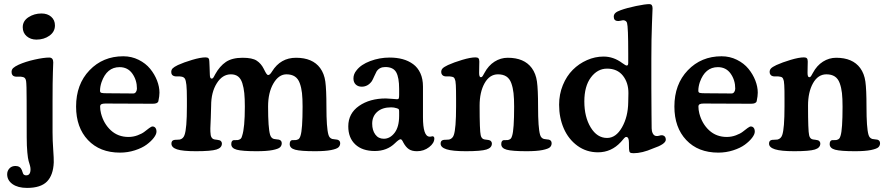

<svg xmlns="http://www.w3.org/2000/svg" viewBox="-20 -733 4333 940"><path d="M91.3 -599.6Q91.3 -630.4 119.4 -648.7Q147.5 -667 183.1 -667Q212.4 -667 230.7 -650.9Q249 -634.8 249 -608.4Q249 -577.6 222.2 -558.3Q195.3 -539.1 158.2 -539.1Q129.9 -539.1 110.6 -555.7Q91.3 -572.3 91.3 -599.6ZM110.4 -242.2Q110.4 -318.8 107.7 -336.4Q105 -354 91.3 -356Q83 -358.4 70.6 -357.7Q58.1 -356.9 52.7 -358.4Q36.6 -361.8 36.6 -380.9Q36.6 -392.1 44.4 -399.7Q52.2 -407.2 70.8 -416Q104.5 -431.2 149.4 -441.2Q194.3 -451.2 220.7 -451.2Q240.7 -451.2 240.7 -427.7Q240.7 -424.3 239 -379.9Q237.3 -335.4 237.3 -238.3V-84.5Q237.3 -45.9 240.5 -1.2Q243.7 43.5 243.2 62Q240.7 124.5 210 155.8Q179.2 187 112.3 187Q67.9 187 41.5 168.5Q15.1 149.9 15.1 120.1Q15.1 103.5 26.1 91.6Q37.1 79.6 55.7 79.6Q78.6 79.6 86.9 99.6Q87.9 102.5 90.1 108.9Q92.3 115.2 93.5 117.9Q94.7 120.6 98.6 123Q102.5 125.5 108.4 125.5Q129.4 125.5 129.4 95.7Q129.4 86.9 126.5 76.7Q123.5 66.4 120.1 55.2Q116.7 43.9 113.8 13.2Q110.8 -17.6 110.8 -62Z M583.5 -457.5Q624 -457.5 658.7 -440.2Q693.4 -422.9 715.1 -396.2Q736.8 -369.6 748.8 -338.9Q760.7 -308.1 760.7 -279.3Q760.7 -262.7 755.4 -237.8Q752.4 -225.1 728 -225.1L496.1 -226.1Q481.9 -226.1 476.1 -222.7Q470.2 -219.2 470.2 -210.9Q470.2 -195.3 474.6 -177.7Q487.8 -127 522.9 -94.7Q558.1 -62.5 608.9 -62.5Q632.3 -62.5 653.8 -70.6Q675.3 -78.6 687.3 -88.1Q699.2 -97.7 710.2 -105.7Q721.2 -113.8 726.6 -113.8Q735.4 -113.8 740.7 -107.2Q746.1 -100.6 746.1 -88.4Q746.1 -75.7 732.9 -58.3Q719.7 -41 697.5 -24.7Q675.3 -8.3 640.4 2.9Q605.5 14.2 567.4 14.2Q468.8 14.2 410.6 -47.4Q352.5 -108.9 352.5 -211.4Q352.5 -320.3 418.2 -388.9Q483.9 -457.5 583.5 -457.5ZM632.3 -275.4Q641.1 -275.4 645.8 -283Q650.4 -290.5 650.4 -299.3Q650.4 -340.8 627.9 -372.6Q605.5 -404.3 565.4 -404.3Q502.9 -404.3 477.1 -330.6Q469.7 -308.6 469.7 -288.6Q469.7 -280.3 476.8 -278.3Q483.9 -276.4 502 -276.4Z M895 -212.4V-248Q895 -294.9 892.6 -317.1Q890.1 -339.4 885.5 -347.2Q880.9 -355 870.6 -357.4Q861.8 -359.4 850.3 -358.9Q838.9 -358.4 834.5 -359.9Q818.4 -363.3 818.4 -380.4Q818.4 -391.1 825.2 -398.2Q832 -405.3 851.1 -414.6Q879.9 -427.7 920.9 -439.9Q961.9 -452.1 986.3 -452.1Q996.6 -452.1 1000.7 -447.5Q1004.9 -442.9 1004.9 -431.6Q1004.9 -422.4 1006.1 -404.3Q1007.3 -386.2 1007.3 -369.1Q1007.3 -348.1 1016.1 -348.1Q1017.6 -348.1 1019 -348.6Q1020.5 -349.1 1021.7 -350.1Q1022.9 -351.1 1023.9 -352.3Q1024.9 -353.5 1026.1 -355.7Q1027.3 -357.9 1028.3 -359.6Q1029.3 -361.3 1031 -364.5Q1032.7 -367.7 1033.7 -369.6Q1055.7 -409.2 1085.9 -429.7Q1116.2 -450.2 1168 -450.2Q1215.3 -450.2 1236.8 -436Q1258.3 -421.9 1271 -396.5Q1271.5 -396 1272 -394.5Q1276.9 -385.3 1278.8 -381.3Q1280.8 -377.4 1283.7 -373Q1286.6 -368.7 1288.8 -367.2Q1291 -365.7 1293.5 -365.7Q1301.3 -365.7 1312 -383.3Q1353.5 -450.2 1429.2 -450.2Q1510.3 -450.2 1547.4 -399.9Q1567.4 -372.6 1572.8 -333.5Q1578.1 -294.4 1578.1 -211.4Q1578.1 -106.9 1587.9 -73.7Q1592.3 -57.1 1606.4 -52.7Q1611.8 -51.3 1619.6 -50.8Q1627.4 -50.3 1631.3 -49.3Q1645.5 -45.4 1645.5 -31.7Q1645.5 -20 1637.2 -12Q1628.9 -3.9 1600.6 1.7Q1572.3 7.3 1522.9 7.3Q1452.1 7.3 1425.3 0Q1398.4 -7.3 1398.4 -27.3Q1398.4 -44.9 1409.7 -46.9Q1412.6 -47.4 1421.1 -47.1Q1429.7 -46.9 1433.1 -48.3Q1438 -49.8 1440.7 -51.3Q1443.4 -52.7 1446.3 -57.1Q1449.2 -61.5 1451.2 -68.4Q1461.4 -98.6 1461.4 -210.9Q1461.4 -251 1458.5 -277.3Q1455.6 -303.7 1447.5 -325.9Q1439.5 -348.1 1423.3 -358.6Q1407.2 -369.1 1382.3 -369.1Q1344.7 -369.1 1318.6 -324.5Q1292.5 -279.8 1292.5 -211.4Q1292.5 -106.9 1302.2 -73.7Q1307.1 -56.6 1320.8 -52.7Q1326.7 -51.3 1334.2 -50.8Q1341.8 -50.3 1345.7 -49.3Q1359.4 -45.4 1359.4 -31.7Q1359.4 -20 1351.1 -12Q1342.8 -3.9 1314.5 1.7Q1286.1 7.3 1236.8 7.3Q1166 7.3 1139.2 0Q1112.3 -7.3 1112.3 -27.3Q1112.3 -44.9 1124 -46.9Q1127 -47.4 1136 -47.1Q1145 -46.9 1147.9 -48.3Q1154.8 -50.3 1158.9 -54.2Q1163.1 -58.1 1165.5 -68.4Q1178.7 -107.4 1178.7 -210.9Q1178.7 -250.5 1176 -277.1Q1173.3 -303.7 1166.3 -325.9Q1159.2 -348.1 1145.5 -358.6Q1131.8 -369.1 1110.4 -369.1Q1068.8 -369.1 1041.3 -325.2Q1013.7 -281.2 1013.7 -215.8Q1013.7 -193.8 1012 -157.2Q1010.3 -120.6 1009.8 -105Q1009.3 -89.4 1011.7 -70.8Q1015.6 -52.7 1030.3 -50.3Q1035.6 -49.3 1043 -48.6Q1050.3 -47.9 1054.2 -46.4Q1059.1 -45.4 1062.7 -40.8Q1066.4 -36.1 1066.4 -30.3Q1066.4 -9.3 1039.8 -1Q1013.2 7.3 939.5 7.3Q874 7.3 846.7 -1.7Q819.3 -10.7 819.3 -29.8Q819.3 -44.4 831.1 -47.4Q835.4 -48.8 845.7 -48.8Q856 -48.8 860.4 -49.8Q877.4 -54.2 883.3 -71.8Q895 -103 895 -212.4Z M1710.4 -349.1Q1710.4 -370.6 1725.6 -388.7Q1747.1 -417 1792.7 -434.1Q1838.4 -451.2 1887.7 -451.2Q1922.4 -451.2 1951.2 -443.4Q1980 -435.5 2002.7 -418.9Q2025.4 -402.3 2038.1 -374.5Q2050.8 -346.7 2050.8 -309.1V-159.2Q2050.8 -65.4 2082.5 -64Q2086.4 -63.5 2091.3 -64.7Q2096.2 -65.9 2097.7 -65.9Q2106.4 -64.9 2106.4 -55.2Q2106.4 -32.2 2080.8 -12.5Q2055.2 7.3 2021.5 7.3Q1996.6 7.3 1981.7 -2.7Q1966.8 -12.7 1954.6 -35.2Q1947.3 -51.3 1941.4 -51.3Q1933.6 -51.3 1914.1 -32.2Q1875 6.3 1814.9 6.3Q1753.9 6.3 1719.5 -25.9Q1685.1 -58.1 1685.1 -114.3Q1685.1 -177.7 1737.8 -214.4Q1790.5 -251 1869.1 -251Q1880.4 -251 1900.4 -249Q1920.4 -247.1 1923.8 -247.1Q1930.2 -247.1 1932.1 -251Q1934.1 -254.9 1934.1 -268.1V-297.9Q1934.1 -353.5 1919.7 -379.2Q1905.3 -404.8 1866.2 -404.8Q1837.9 -404.8 1823.7 -383.3Q1820.3 -377.9 1812.7 -360.6Q1805.2 -343.3 1800.3 -335.4Q1780.8 -308.6 1751 -308.6Q1732.9 -308.6 1721.7 -319.3Q1710.4 -330.1 1710.4 -349.1ZM1934.1 -166V-186Q1934.1 -194.8 1932.4 -197.8Q1930.7 -200.7 1922.4 -203.1Q1909.2 -207.5 1895 -207.5Q1851.6 -207.5 1826.9 -185.5Q1802.2 -163.6 1802.2 -127.4Q1802.2 -95.2 1817.4 -74.5Q1832.5 -53.7 1858.9 -53.7Q1889.6 -53.7 1911.9 -82.8Q1934.1 -111.8 1934.1 -166Z M2212.9 -212.4V-248Q2212.9 -273.9 2212.6 -288.3Q2212.4 -302.7 2211.7 -316.4Q2210.9 -330.1 2209.7 -336.2Q2208.5 -342.3 2206.1 -347.4Q2203.6 -352.5 2200.4 -354.5Q2197.3 -356.4 2191.9 -357.4Q2183.6 -359.4 2172.1 -358.9Q2160.6 -358.4 2155.8 -359.9Q2148.9 -361.3 2144.5 -366.9Q2140.1 -372.6 2140.1 -380.4Q2140.1 -391.1 2147 -398.2Q2153.8 -405.3 2173.3 -414.6Q2202.1 -427.7 2242.9 -439.9Q2283.7 -452.1 2308.1 -452.1Q2318.4 -452.1 2322.5 -447.5Q2326.7 -442.9 2326.7 -431.6Q2326.7 -422.4 2326.2 -407.7Q2325.7 -393.1 2325.7 -376Q2325.7 -355 2334 -355Q2335.4 -355 2336.7 -355.5Q2337.9 -356 2338.9 -356.4Q2339.8 -356.9 2341.1 -358.4Q2342.3 -359.9 2343 -360.8Q2343.8 -361.8 2345 -364Q2346.2 -366.2 2346.9 -367.4Q2347.7 -368.7 2349.4 -371.8Q2351.1 -375 2352.1 -376.5Q2371.1 -412.1 2401.1 -431.2Q2431.2 -450.2 2465.8 -450.2Q2546.4 -450.2 2583.5 -399.9Q2603.5 -372.6 2608.9 -333.5Q2614.3 -294.4 2614.3 -211.4Q2614.3 -106.9 2624 -73.7Q2628.4 -57.1 2642.6 -52.7Q2647.9 -51.3 2655.8 -50.8Q2663.6 -50.3 2667.5 -49.3Q2680.7 -45.4 2680.7 -31.7Q2680.7 -20 2672.6 -12.2Q2664.6 -4.4 2636.2 1.5Q2607.9 7.3 2558.6 7.3Q2487.8 7.3 2460.9 0Q2434.1 -7.3 2434.1 -27.3Q2434.1 -44.9 2445.8 -46.9Q2448.7 -47.4 2457.8 -47.1Q2466.8 -46.9 2469.7 -48.3Q2476.6 -50.3 2480.5 -54.2Q2484.4 -58.1 2487.3 -68.4Q2497.1 -98.6 2497.1 -210.9Q2497.1 -251 2494.1 -277.3Q2491.2 -303.7 2483.2 -325.9Q2475.1 -348.1 2459 -358.6Q2442.9 -369.1 2418 -369.1Q2377 -369.1 2352.5 -325.7Q2328.1 -282.2 2328.1 -215.8Q2328.1 -92.3 2333.5 -70.8Q2337.4 -52.7 2352.1 -50.3Q2357.4 -49.3 2364.7 -48.6Q2372.1 -47.9 2376 -46.4Q2380.9 -45.4 2384.5 -40.8Q2388.2 -36.1 2388.2 -30.3Q2388.2 -9.3 2361.6 -1Q2335 7.3 2261.2 7.3Q2195.3 7.3 2166.3 -2Q2137.2 -11.2 2137.2 -29.8Q2137.2 -44.4 2148.9 -47.4Q2152.8 -48.8 2163.6 -48.8Q2174.3 -48.8 2178.7 -49.8Q2195.8 -54.2 2201.7 -71.8Q2212.9 -103 2212.9 -212.4Z M2717.3 -220.2Q2717.3 -271.5 2735.6 -316.2Q2753.9 -360.8 2784.2 -391.1Q2814.5 -421.4 2853.8 -438.7Q2893.1 -456.1 2935.1 -456.1Q2983.9 -456.1 3026.4 -424.3Q3029.8 -422.4 3033.9 -419.4Q3038.1 -416.5 3040 -415.3Q3042 -414.1 3044.2 -413.1Q3046.4 -412.1 3048.8 -412.1Q3055.7 -412.1 3055.7 -424.8V-471.7Q3055.7 -601.1 3049.8 -621.1Q3045.9 -632.3 3033.2 -633.8Q3029.3 -634.3 3019.3 -631.8Q3009.3 -629.4 3001.5 -630.4Q2994.1 -630.9 2989.5 -636.2Q2984.9 -641.6 2984.9 -651.4Q2984.9 -662.1 2992.7 -669.4Q3000.5 -676.8 3018.6 -683.1Q3049.3 -694.3 3094.2 -703.6Q3139.2 -712.9 3159.7 -712.9Q3174.8 -712.9 3174.8 -692.4Q3174.8 -689 3171.9 -616.5Q3168.9 -543.9 3168.9 -446.8V-301.8Q3168.9 -237.8 3169.7 -171.9Q3170.4 -106 3170.4 -104.5Q3170.4 -90.8 3175.8 -80.1Q3181.2 -69.3 3190.9 -67.4Q3199.7 -65.9 3208 -68.8Q3216.3 -71.8 3223.1 -70.8Q3239.7 -67.4 3239.7 -49.3Q3239.7 -27.3 3176.3 -5.9Q3123.5 17.1 3082 17.1Q3068.4 17.1 3064.2 13.2Q3060.1 9.3 3059.6 -4.4Q3059.6 -9.8 3059.3 -19.5Q3059.1 -29.3 3059.1 -35.6Q3059.1 -62.5 3045.9 -62.5Q3043.5 -62.5 3040.8 -60.8Q3038.1 -59.1 3035.9 -56.6Q3033.7 -54.2 3028.8 -48.3Q3023.9 -42.5 3019.5 -37.6Q2973.1 12.7 2907.7 12.7Q2851.1 12.7 2807.1 -19.3Q2763.2 -51.3 2740.2 -104Q2717.3 -156.7 2717.3 -220.2ZM2952.1 -57.6Q2995.6 -57.6 3025.1 -109.4Q3054.7 -161.1 3055.7 -232.4L3056.6 -276.4Q3057.1 -327.6 3029.8 -362.3Q3002.4 -397 2952.1 -397Q2905.3 -397 2873 -354Q2840.8 -311 2840.8 -236.3Q2840.8 -160.2 2872.1 -108.9Q2903.3 -57.6 2952.1 -57.6Z M3512.7 -457.5Q3553.2 -457.5 3587.9 -440.2Q3622.6 -422.9 3644.3 -396.2Q3666 -369.6 3678 -338.9Q3689.9 -308.1 3689.9 -279.3Q3689.9 -262.7 3684.6 -237.8Q3681.6 -225.1 3657.2 -225.1L3425.3 -226.1Q3411.1 -226.1 3405.3 -222.7Q3399.4 -219.2 3399.4 -210.9Q3399.4 -195.3 3403.8 -177.7Q3417 -127 3452.1 -94.7Q3487.3 -62.5 3538.1 -62.5Q3561.5 -62.5 3583 -70.6Q3604.5 -78.6 3616.5 -88.1Q3628.4 -97.7 3639.4 -105.7Q3650.4 -113.8 3655.8 -113.8Q3664.6 -113.8 3669.9 -107.2Q3675.3 -100.6 3675.3 -88.4Q3675.3 -75.7 3662.1 -58.3Q3648.9 -41 3626.7 -24.7Q3604.5 -8.3 3569.6 2.9Q3534.7 14.2 3496.6 14.2Q3397.9 14.2 3339.8 -47.4Q3281.7 -108.9 3281.7 -211.4Q3281.7 -320.3 3347.4 -388.9Q3413.1 -457.5 3512.7 -457.5ZM3561.5 -275.4Q3570.3 -275.4 3575 -283Q3579.6 -290.5 3579.6 -299.3Q3579.6 -340.8 3557.1 -372.6Q3534.7 -404.3 3494.6 -404.3Q3432.1 -404.3 3406.2 -330.6Q3398.9 -308.6 3398.9 -288.6Q3398.9 -280.3 3406 -278.3Q3413.1 -276.4 3431.2 -276.4Z M3820.8 -212.4V-248Q3820.8 -273.9 3820.6 -288.3Q3820.3 -302.7 3819.6 -316.4Q3818.8 -330.1 3817.6 -336.2Q3816.4 -342.3 3814 -347.4Q3811.5 -352.5 3808.3 -354.5Q3805.2 -356.4 3799.8 -357.4Q3791.5 -359.4 3780 -358.9Q3768.6 -358.4 3763.7 -359.9Q3756.8 -361.3 3752.4 -366.9Q3748 -372.6 3748 -380.4Q3748 -391.1 3754.9 -398.2Q3761.7 -405.3 3781.2 -414.6Q3810.1 -427.7 3850.8 -439.9Q3891.6 -452.1 3916 -452.1Q3926.3 -452.1 3930.4 -447.5Q3934.6 -442.9 3934.6 -431.6Q3934.6 -422.4 3934.1 -407.7Q3933.6 -393.1 3933.6 -376Q3933.6 -355 3941.9 -355Q3943.4 -355 3944.6 -355.5Q3945.8 -356 3946.8 -356.4Q3947.8 -356.9 3949 -358.4Q3950.2 -359.9 3950.9 -360.8Q3951.7 -361.8 3952.9 -364Q3954.1 -366.2 3954.8 -367.4Q3955.6 -368.7 3957.3 -371.8Q3959 -375 3960 -376.5Q3979 -412.1 4009 -431.2Q4039.1 -450.2 4073.7 -450.2Q4154.3 -450.2 4191.4 -399.9Q4211.4 -372.6 4216.8 -333.5Q4222.2 -294.4 4222.2 -211.4Q4222.2 -106.9 4231.9 -73.7Q4236.3 -57.1 4250.5 -52.7Q4255.9 -51.3 4263.7 -50.8Q4271.5 -50.3 4275.4 -49.3Q4288.6 -45.4 4288.6 -31.7Q4288.6 -20 4280.5 -12.2Q4272.5 -4.4 4244.1 1.5Q4215.8 7.3 4166.5 7.3Q4095.7 7.3 4068.8 0Q4042 -7.3 4042 -27.3Q4042 -44.9 4053.7 -46.9Q4056.6 -47.4 4065.7 -47.1Q4074.7 -46.9 4077.6 -48.3Q4084.5 -50.3 4088.4 -54.2Q4092.3 -58.1 4095.2 -68.4Q4105 -98.6 4105 -210.9Q4105 -251 4102.1 -277.3Q4099.1 -303.7 4091.1 -325.9Q4083 -348.1 4066.9 -358.6Q4050.8 -369.1 4025.9 -369.1Q3984.9 -369.1 3960.4 -325.7Q3936 -282.2 3936 -215.8Q3936 -92.3 3941.4 -70.8Q3945.3 -52.7 3960 -50.3Q3965.3 -49.3 3972.7 -48.6Q3980 -47.9 3983.9 -46.4Q3988.8 -45.4 3992.4 -40.8Q3996.1 -36.1 3996.1 -30.3Q3996.1 -9.3 3969.5 -1Q3942.9 7.3 3869.1 7.3Q3803.2 7.3 3774.2 -2Q3745.1 -11.2 3745.1 -29.8Q3745.1 -44.4 3756.8 -47.4Q3760.7 -48.8 3771.5 -48.8Q3782.2 -48.8 3786.6 -49.8Q3803.7 -54.2 3809.6 -71.8Q3820.8 -103 3820.8 -212.4Z"/></svg>

Font: Cooper* SemiBold
Style: Regular
Weight: 600
Designer: Owen Earl
Foundry: indestructible type*
Version: Version 0.001